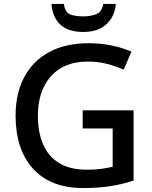

<svg xmlns="http://www.w3.org/2000/svg" viewBox="-20 -943 770 973"><path d="M399 -384H657V-28Q600 -9 538.5 0.5Q477 10 402 10Q237 10 148 -87.5Q59 -185 59 -357Q59 -469 102.5 -551.5Q146 -634 229 -679Q312 -724 430 -724Q491 -724 546 -712.5Q601 -701 646 -681L607 -590Q569 -607 523 -619Q477 -631 426 -631Q304 -631 238 -556.5Q172 -482 172 -356Q172 -274 198 -212.5Q224 -151 279 -117Q334 -83 422 -83Q464 -83 495 -87.5Q526 -92 551 -98V-292H399ZM567 -923Q562 -860 519.5 -820.5Q477 -781 402 -781Q324 -781 284.5 -819.5Q245 -858 241 -923H304Q309 -882 333.5 -871Q358 -860 403 -860Q441 -860 469 -872Q497 -884 503 -923Z"/></svg>

Font: Noto Sans Khmer UI Medium
Style: Regular
Weight: 500
Designer: Danh Hong and the Monotype Design Team
Foundry: Monotype Imaging Inc.
Version: Version 2.002; ttfautohint (v1.8.4.7-5d5b)